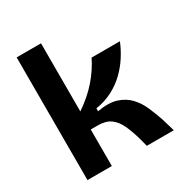

<svg xmlns="http://www.w3.org/2000/svg" viewBox="-166 -842 924 969"><g transform="rotate(-30 295.5 -357.5)"><path d="M66 0V-715H208V-318Q239 -339 267.5 -363.5Q296 -388 319.5 -415Q343 -442 361.5 -470Q380 -498 393 -525H558Q543 -487 518.5 -448.5Q494 -410 460.5 -377.5Q427 -345 383 -322Q339 -299 286 -291V-274Q353 -286 397 -272Q441 -258 469.5 -227.5Q498 -197 515 -157.5Q532 -118 546 -78L569 0H412L399 -49Q385 -98 368 -135Q351 -172 323.5 -192.5Q296 -213 248 -213H208V0Z"/></g></svg>

Font: Bricolage Grotesque 96pt ExtraBold
Style: Bold
Weight: 700
Version: Version 1.001;gftools[0.9.33.dev8+g029e19f]